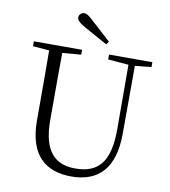

<svg xmlns="http://www.w3.org/2000/svg" viewBox="-100 -1023 992 1122"><g transform="rotate(10 396.0 -461.5)"><path d="M479 -799C441 -833 405 -868 369 -899C339 -928 324 -938 309 -938C292 -938 278 -924 278 -908C278 -892 292 -877 332 -855C376 -831 421 -806 466 -781ZM493 -696 615 -686 616 -304C616 -111 552 -35 413 -35C294 -35 221 -102 221 -288V-389C221 -491 221 -589 222 -687L333 -696V-725H47V-696L144 -688C145 -589 145 -489 145 -389V-273C145 -66 246 15 399 15C562 15 651 -81 652 -281L653 -686L750 -696V-725H493Z"/></g></svg>

Font: Noto Serif CJK SC Light
Style: Regular
Weight: 300
Designer: Ryoko NISHIZUKA 西塚涼子 (kana & ideographs); Frank Grießhammer (Latin, Greek & Cyrillic); Wenlong ZHANG 张文龙 (bopomofo); San
Foundry: Adobe
Version: Version 2.001;hotconv 1.1.0;makeotfexe 2.6.0